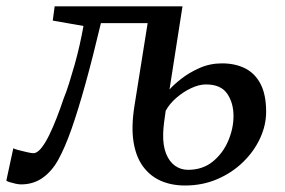

<svg xmlns="http://www.w3.org/2000/svg" viewBox="-49 -574 900 606"><path d="M444 -501H269.5Q243.5 -391.5 220.5 -308.8Q197.5 -226 176.8 -167Q156 -108 135 -70Q114.5 -33 85.2 -12.5Q56 8 17.5 8Q10.5 8 0 5.8Q-10.5 3.5 -19 0.8Q-27.5 -2 -29 -4L-7 -106Q-4.5 -104 8.5 -100.5Q21.5 -97 35.8 -93.8Q50 -90.5 56.5 -90.5Q68 -90.5 80.8 -106Q93.5 -121.5 106 -147Q118.5 -172.5 130.2 -202.8Q142 -233 151.5 -262Q160.5 -283.5 169.2 -311.5Q178 -339.5 186.8 -370.5Q195.5 -401.5 202.5 -432.8Q209.5 -464 214.5 -492L117.5 -509L123.5 -554H527ZM535 11.5Q492.5 11.5 458.8 -3.2Q425 -18 402.5 -48.5Q380 -79 372.5 -126Q365 -173 375 -237.5L417 -501L457.5 -534L527 -554L486 -291.5Q498.5 -306 523 -325.2Q547.5 -344.5 580.5 -359.2Q613.5 -374 651.5 -374Q693.5 -374 724.8 -358.2Q756 -342.5 773.5 -308.8Q791 -275 791 -221Q791 -179 772 -137.8Q753 -96.5 718.5 -62.8Q684 -29 637.2 -8.8Q590.5 11.5 535 11.5ZM544.5 -38Q590.5 -38 622.5 -64Q654.5 -90 671.2 -129.2Q688 -168.5 688 -207.5Q688 -249.5 668 -278.5Q648 -307.5 601 -307.5Q579.5 -307.5 554.8 -296Q530 -284.5 508 -265.5Q486 -246.5 474 -224.5Q471 -205.5 468.8 -187.2Q466.5 -169 466 -152Q465 -114.5 475.2 -89Q485.5 -63.5 503.5 -50.8Q521.5 -38 544.5 -38Z"/></svg>

Font: Merriweather 20pt
Style: Italic
Weight: 400
Italic angle: -7.8°
Version: Version 2.101